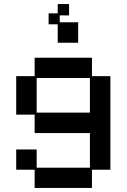

<svg xmlns="http://www.w3.org/2000/svg" viewBox="-20 -735 626 948"><path d="M151 193V103H60V3H161V93H424V-78H151V-169H60V-359H151V-450H434V-359H525V103H434V193ZM161 -179H424V-350H161ZM265 -524V-615H220V-669H265V-715H321V-659H275V-625H366V-524Z"/></svg>

Font: Pixelify Sans
Style: Regular
Weight: 400
Designer: Stefie Justprince
Foundry: Typecalism Foundryline
Version: Version 1.000;February 13, 2025;FontCreator 15.0.0.3015 64-b